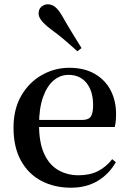

<svg xmlns="http://www.w3.org/2000/svg" viewBox="-20 -859 602 895"><path d="M311 16Q233 16 172.5 -16Q112 -48 77.5 -110.5Q43 -173 43 -264Q43 -351 79.5 -413.5Q116 -476 175.5 -509.5Q235 -543 303 -543Q373 -543 422 -514.5Q471 -486 496 -437.5Q521 -389 521 -328Q521 -292 515 -267H93V-300H364Q393 -300 403.5 -316Q414 -332 414 -369Q414 -434 383.5 -472Q353 -510 299 -510Q261 -510 230 -484Q199 -458 180.5 -406Q162 -354 162 -277Q162 -195 185.5 -143Q209 -91 251 -66.5Q293 -42 346 -42Q399 -42 437 -61.5Q475 -81 503 -117L520 -103Q488 -47 435 -15.5Q382 16 311 16ZM360 -635 341 -620Q313 -645 283.5 -670.5Q254 -696 214 -725Q187 -746 173.5 -763Q160 -780 160 -796Q160 -817 173.5 -828Q187 -839 202 -839Q221 -839 236.5 -827Q252 -815 269 -786Q295 -740 317.5 -704Q340 -668 360 -635Z"/></svg>

Font: Noto Serif TC ExtraLight SemiBold
Style: Regular
Weight: 600
Version: Version 2.003-H1;hotconv 1.1.1;makeotfexe 2.6.0